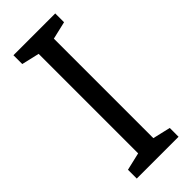

<svg xmlns="http://www.w3.org/2000/svg" viewBox="-234 -750 786 786"><g transform="rotate(-45 159.0 -357.0)"><path d="M280 0V-51L203 -69V-645L280 -663V-714H38V-663L115 -645V-69L38 -51V0Z"/></g></svg>

Font: Noto Sans Thai Looped SemiCondensed
Style: Regular
Weight: 400
Width: 4
Designer: Sasikarn Vongin, Ben Mitchell
Foundry: The Fontpad Ltd
Version: Version 1.001